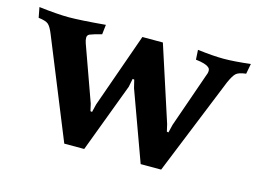

<svg xmlns="http://www.w3.org/2000/svg" viewBox="-85 -545 900 670"><g transform="rotate(15 365.0 -210.0)"><path d="M-17 -429Q50 -421 91 -421Q132 -421 223 -429L219 -394Q188 -386 176 -381Q168 -377 168 -368Q168 -359 172 -348L243 -150L249 -124L255 -123L262 -152L357 -421H431L519 -150L525 -124L531 -123L538 -152L606 -347Q611 -358 611 -366.5Q611 -375 605 -379Q594 -389 558 -393L556 -428Q612 -421 650 -421Q688 -421 747 -428L740 -391Q714 -388 704.5 -379.5Q695 -371 683 -344L540 9H466L375 -241L368 -270L362 -271L356 -241L262 9H190L45 -348Q35 -373 25.5 -381Q16 -389 -10 -392Z"/></g></svg>

Font: Buenard
Style: Bold
Weight: 700
Foundry: FontFuror
Version: Version 1.002 2011